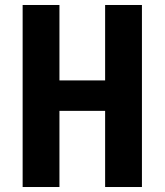

<svg xmlns="http://www.w3.org/2000/svg" viewBox="-20 -750 660 770"><path d="M70.8 0V-730H218.4V0ZM401.6 0V-730H549.2V0ZM135.1 -427.5H483.6V-305.4H135.1Z"/></svg>

Font: Monaspace Neon Var
Style: Regular
Weight: 400
Designer: Riley Cran and the Lettermatic Team
Version: Version 1.000 (Monaspace Neon Var)